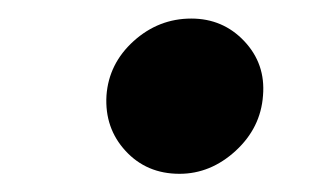

<svg xmlns="http://www.w3.org/2000/svg" viewBox="-20 -572 338 209"><path d="M175.4 -382.8Q139.6 -382.8 116.7 -407.7Q93.8 -432.5 95.9 -468Q98.4 -502.8 125.5 -527.3Q152.7 -551.8 188.2 -551.8Q222.7 -551.8 245.9 -527.2Q269.2 -502.5 266.3 -468Q263.8 -432.9 236.5 -407.8Q209.2 -382.8 175.4 -382.8Z"/></svg>

Font: Karasuma Gothic
Style: Bold Italic
Weight: 700
Italic angle: 9.39998°
Designer: Rasmus Andersson / Ryoko Nishizuka
Foundry: Genbu
Version: Version 1.00